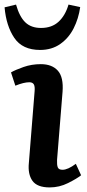

<svg xmlns="http://www.w3.org/2000/svg" viewBox="-38 -804 379 838"><path d="M113 -405Q115 -427 109.5 -436Q104 -445 90 -445Q66 -445 29 -430L10 -488Q29 -499 64.5 -511.5Q100 -524 140 -524Q189 -524 214.5 -495.5Q240 -467 235 -403L211 -106Q210 -85 214 -74Q218 -63 235 -63Q258 -63 293 -89L316 -39Q297 -24 259 -5Q221 14 179 14Q124 14 103.5 -15Q83 -44 88 -93ZM137 -586Q60 -586 24.5 -638.5Q-11 -691 -18 -772L32 -784Q47 -731 72.5 -706.5Q98 -682 141 -682Q188 -682 217.5 -709Q247 -736 261 -784L312 -773Q305 -723 283.5 -680.5Q262 -638 225 -612Q188 -586 137 -586Z"/></svg>

Font: Literata 12pt SemiBold
Style: Italic
Weight: 600
Italic angle: -2°
Designer: Latin by Veronika Burian and Jose Scaglione. Greek by Irene Vlachou. Cyrillic by Vera Evstafieva
Foundry: TypeTogether
Version: Version 3.002